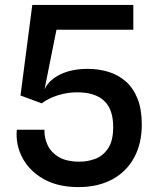

<svg xmlns="http://www.w3.org/2000/svg" viewBox="-20 -747 640 782"><path d="M299.5 15Q214.5 15 156.5 -18.5Q98.5 -52 70.8 -105.2Q43 -158.5 48.5 -218.5H161Q160 -187 173.5 -157Q187 -127 218.8 -107.8Q250.5 -88.5 304.5 -88.5Q336.5 -88.5 367.8 -100Q399 -111.5 420 -142.2Q441 -173 441 -230Q441 -302 404 -336.5Q367 -371 294 -371Q254.5 -371 215.5 -358.8Q176.5 -346.5 150 -326L63.5 -358L111.5 -727H523V-626H210L161.5 -383.5Q180 -422 226 -444.2Q272 -466.5 337.5 -466.5Q381.5 -466.5 421.2 -454.5Q461 -442.5 491.8 -415.8Q522.5 -389 540 -345.5Q557.5 -302 557.5 -239.5Q557.5 -162 526.2 -104.8Q495 -47.5 437 -16.2Q379 15 299.5 15Z"/></svg>

Font: Spline Sans Mono Medium
Style: Regular
Weight: 500
Monospace: yes
Version: Version 1.004